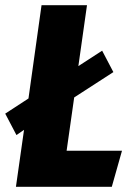

<svg xmlns="http://www.w3.org/2000/svg" viewBox="-20 -715 505 735"><path d="M235 -138H447L408 0H41L72 -218L43 -198L0 -280L89 -338L139 -695H313L280 -462L371 -521L414 -439L264 -342Z"/></svg>

Font: Fira Sans Extra Condensed ExtraBold
Style: Italic
Weight: 800
Width: 3
Italic angle: -8°
Designer: Carrois Corporate & Edenspiekermann AG
Foundry: Carrois Corporate GbR & Edenspiekermann AG
Version: Version 4.203